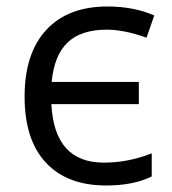

<svg xmlns="http://www.w3.org/2000/svg" viewBox="-20 -565 532 595"><path d="M139.2 -242.2Q148.4 -61 301.8 -61Q377 -61 450.2 -89.8V-18.1Q393.6 9.8 309.1 9.8Q188 9.8 122.1 -61Q56.2 -131.8 56.2 -265.6Q56.2 -399.4 123.3 -472.2Q190.4 -544.9 313 -544.9Q394.5 -544.9 458 -517.1L434.1 -448.2Q364.3 -473.1 311 -473.1Q231 -473.1 189.5 -433.3Q147.9 -393.6 140.1 -311H410.2V-242.2Z"/></svg>

Font: OpenSans
Style: Regular
Weight: 400
Foundry: Ascender Corporation
Version: Version 1.10